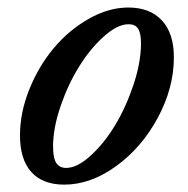

<svg xmlns="http://www.w3.org/2000/svg" viewBox="-20 -485 504 516"><path d="M152.8 11.2Q94.7 11.2 64.2 -22.7Q33.7 -56.6 33.7 -121.1Q33.7 -183.1 59.3 -246.1Q85 -309.1 125.5 -356.9Q166 -404.8 219.2 -434.8Q272.5 -464.8 324.7 -464.8Q382.8 -464.8 415 -430.2Q447.3 -395.5 447.3 -331.1Q447.3 -249 404.3 -168.9Q361.3 -88.9 292.5 -38.8Q223.6 11.2 152.8 11.2ZM157.7 -33.7Q187.5 -33.7 223.6 -66.7Q259.8 -99.6 289.3 -148.4Q318.8 -197.3 338.9 -257.6Q358.9 -317.9 358.9 -368.7Q358.9 -396 351.1 -408Q343.3 -419.9 325.7 -419.9Q295.9 -419.9 259.3 -387.2Q222.7 -354.5 192.9 -306.6Q163.1 -258.8 142.8 -199.7Q122.6 -140.6 122.6 -91.8Q122.6 -60.1 131.3 -46.9Q140.1 -33.7 157.7 -33.7Z"/></svg>

Font: Elstob 6pt Medium
Style: Italic
Weight: 500
Italic angle: -20°
Designer: Peter S. Baker
Version: Version 1.015